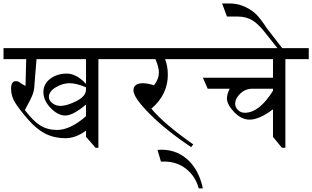

<svg xmlns="http://www.w3.org/2000/svg" viewBox="-20 -840 1774 1091"><path d="M675.8 -566.4V-503.9H539.1V0H523.4L468.8 -62.5V-97.7Q410.2 -54.7 351.6 -54.7Q289.1 -54.7 238.3 -80.1Q187.5 -105.5 138.7 -162.1Q89.8 -218.8 66.4 -255.9Q43 -293 43 -335.9Q43 -378.9 70.3 -378.9Q85.9 -378.9 97.7 -367.2Q117.2 -355.5 125 -351.6L128.9 -503.9H0V-566.4ZM468.8 -503.9H187.5L175.8 -359.4Q175.8 -332 166 -304.7Q156.2 -277.3 121.1 -214.8Q168 -152.3 209 -127Q250 -101.6 304.7 -101.6Q378.9 -101.6 468.8 -179.7V-246.1Q394.5 -183.6 351.6 -183.6Q308.6 -183.6 267.6 -226.6Q226.6 -269.5 226.6 -316.4Q226.6 -363.3 265.6 -392.6Q304.7 -421.9 359.4 -421.9Q414.1 -421.9 468.8 -363.3ZM468.8 -332V-343.8Q414.1 -367.2 375 -367.2Q335.9 -367.2 296.9 -343.8Q257.8 -320.3 257.8 -289.1Q257.8 -269.5 277.3 -253.9Q296.9 -238.3 324.2 -238.3Q359.4 -238.3 414.1 -265.6Q468.8 -293 468.8 -332Z M1113.3 -566.4V-503.9H918Q933.6 -464.8 933.6 -414.1Q933.6 -359.4 910.2 -310.5Q886.7 -261.7 839.8 -222.7Q878.9 -175.8 939.5 -125Q1000 -74.2 1078.1 -19.5L1066.4 -3.9Q996.1 -50.8 937.5 -97.7Q878.9 -144.5 832 -191.4Q738.3 -285.2 738.3 -326.2Q738.3 -367.2 793 -367.2Q816.4 -367.2 855.5 -355.5Q882.8 -390.6 882.8 -429.7Q882.8 -457 863.3 -503.9H664.1V-566.4Z M1132.8 230.5H1109.4Q1089.8 160.2 1037.1 119.1Q984.4 78.1 914.1 78.1Q906.2 78.1 894.5 78.1L875 11.7Q972.7 3.9 1041 62.5Q1109.4 121.1 1132.8 230.5Z M1734.4 -566.4V-503.9H1601.6V0H1582L1531.2 -62.5V-218.8Q1453.1 -160.2 1398.4 -160.2Q1351.6 -160.2 1310.5 -203.1Q1269.5 -246.1 1269.5 -281.2Q1269.5 -304.7 1285.2 -335.9H1160.2L1132.8 -398.4H1531.2V-503.9H1101.6V-566.4ZM1531.2 -335.9H1414.1Q1375 -335.9 1345.7 -308.6Q1316.4 -281.2 1316.4 -250Q1316.4 -230.5 1332 -214.8Q1347.7 -199.2 1371.1 -199.2Q1453.1 -199.2 1531.2 -324.2Z M1269.5 -746.1 1242.2 -820.3H1285.2Q1324.2 -820.3 1359.4 -806.6Q1394.5 -793 1423.8 -769.5Q1453.1 -746.1 1496.1 -679.7L1589.8 -558.6H1562.5L1488.3 -652.3Q1449.2 -703.1 1414.1 -724.6Q1378.9 -746.1 1328.1 -746.1Z"/></svg>

Font: 和音 by 宁静之雨，公众号njzyshare
Style: Regular
Weight: 400
Designer: Steve Matteson
Foundry: Ascender Corporation
Version: Version 6.00;June 8, 2018;FontCreator 11.0.0.2388 32-bit